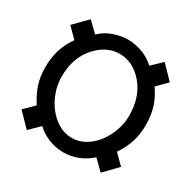

<svg xmlns="http://www.w3.org/2000/svg" viewBox="-112 -686 677 680"><g transform="rotate(30 226.0 -346.5)"><path d="M23.2 -174.2 76 -120 116.4 -159.8Q138.2 -139.2 167 -127.7Q195.8 -116.2 227 -116.2Q258.8 -116.2 287.3 -127.9Q315.8 -139.6 337.6 -159.8L378.2 -120L430.2 -174.2L390.8 -213.4Q412.2 -244.6 422.3 -276.5Q432.4 -308.4 432.4 -345.6Q432.4 -384.8 422.6 -416.6Q412.8 -448.4 390.8 -480L430.2 -519.6L378.2 -573.2L337.6 -534.2Q315 -556.2 284.6 -566.6Q254.2 -577 227.2 -577Q199.8 -577 169.2 -566.5Q138.6 -556 116.4 -534.2L76 -573.2L23.2 -519.6L62.8 -480Q40.8 -448.2 31.1 -416.5Q21.4 -384.8 21.4 -345.4Q21.4 -307.4 31.6 -276.4Q41.8 -245.4 62.8 -213.4ZM227 -518.6Q281.8 -518.6 323.3 -470.2Q364.8 -421.8 364.8 -344Q364.8 -314.4 354.3 -284.2Q343.8 -254 325.3 -229.6Q306.8 -205.2 281.6 -190.3Q256.4 -175.4 227 -175.4Q197.6 -175.4 172.1 -190.7Q146.6 -206 127.9 -230.4Q109.2 -254.8 98.7 -285Q88.2 -315.2 88.2 -345.6Q88.2 -422.6 130.6 -470.6Q173 -518.6 227 -518.6Z"/></g></svg>

Font: Secuela Light
Style: Regular
Weight: 300
Designer: Fernando Haro
Foundry: deFharo
Version: Version 1.708